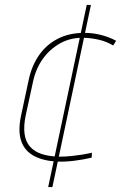

<svg xmlns="http://www.w3.org/2000/svg" viewBox="-20 -643 490 777"><path d="M175 114H192L348 -623H331ZM438 -459 450 -478Q422 -493 389 -501.5Q356 -510 322 -510Q260 -510 213.5 -486Q167 -462 137.5 -419Q108 -376 96 -319L65 -174Q52 -112 66 -72Q80 -32 117.5 -12Q155 8 211 11Q245 12 281 7.5Q317 3 351 -5L352 -25Q352 -25 341 -22.5Q330 -20 311 -17Q292 -14 268.5 -11.5Q245 -9 219 -9Q179 -10 149.5 -19.5Q120 -29 102 -49Q84 -69 79.5 -100.5Q75 -132 84 -176L114 -314Q125 -365 153.5 -405Q182 -445 225 -468.5Q268 -492 322 -490Q351 -489 381 -482Q411 -475 438 -459Z"/></svg>

Font: Advent Pro Thin
Style: Italic
Weight: 250
Italic angle: -12°
Version: Version 3.000